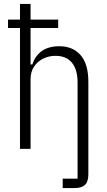

<svg xmlns="http://www.w3.org/2000/svg" viewBox="-20 -760 548 980"><path d="M300 200V152H376V-339Q376 -404 347.5 -439.5Q319 -475 263 -475Q229 -475 200 -460.5Q171 -446 153.5 -419.5Q136 -393 136 -355V0H82V-617H21V-660H82V-740H136V-660H277V-617H136V-431H145Q159 -475 193.5 -499.5Q228 -524 283 -524Q352 -524 391.5 -478.5Q431 -433 431 -342V130Q431 167 414 183.5Q397 200 360 200Z"/></svg>

Font: IBM Plex Sans Condensed Light
Style: Regular
Weight: 300
Width: 3
Designer: Mike Abbink, Paul van der Laan, Pieter van Rosmalen
Foundry: Bold Monday
Version: Version 3.201